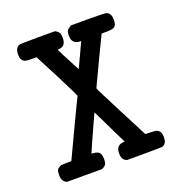

<svg xmlns="http://www.w3.org/2000/svg" viewBox="-114 -708 753 804"><g transform="rotate(-20 262.5 -306.0)"><path d="M50 -1Q28 -9 28 -38Q28 -54 31 -60.5Q34 -67 45 -73Q51 -76 73 -76H96L154 -199Q207 -311 214 -324Q215 -327 162 -431L108 -535H85Q64 -535 56 -538Q39 -546 39 -571Q39 -602 59 -609Q64 -611 141 -611H218Q225 -607 227.5 -605Q230 -603 233.5 -598.5Q237 -594 238 -588Q239 -582 239 -573Q239 -538 210 -535Q202 -535 202 -534Q202 -533 215.5 -506.5Q229 -480 243 -454L257 -428Q268 -452 282 -481L307 -535H298Q266 -538 266 -573Q266 -590 270.5 -596.5Q275 -603 289 -611H366Q442 -611 448 -608Q466 -600 466 -573Q466 -550 457 -542.5Q448 -535 421 -535H398L348 -431L299 -327Q299 -323 362 -201L426 -77L449 -76Q471 -76 477 -73Q495 -65 495 -38Q495 -11 477 -3Q473 -1 395 -1H317Q295 -8 295 -38Q295 -73 325 -76L334 -77Q333 -78 314 -117.5Q295 -157 276 -196L257 -235L239 -196Q221 -157 203.5 -117.5Q186 -78 186 -77Q190 -76 196 -76Q214 -74 221 -66Q228 -58 228 -38Q228 -21 223.5 -14Q219 -7 206 -1Z"/></g></svg>

Font: KaTeX_Typewriter
Style: Regular
Weight: 400
Version: Version 1.1; ttfautohint (v1.3)